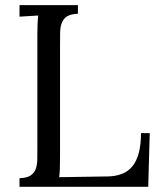

<svg xmlns="http://www.w3.org/2000/svg" viewBox="-20 -720 618 740"><path d="M211.4 -115.2Q211.4 -87.9 210.7 -68.8Q210 -49.8 208 -37.1L395 -40Q426.3 -40.5 450.4 -50Q474.6 -59.6 490.7 -79.6Q506.8 -99.6 515.1 -131.1Q523.4 -162.6 523.4 -207H557.1L551.3 0H55.2V-33.2Q83.5 -34.2 97.7 -43.5Q111.8 -52.7 117.7 -68.8Q123.5 -85 123.8 -107.2Q124 -129.4 124 -155.8V-587.9Q124 -608.4 124.8 -626.7Q125.5 -645 127.4 -660.2L55.2 -655.8V-700.2H280.3V-667Q252 -666 237.8 -656.5Q223.6 -647 217.8 -630.9Q211.9 -614.7 211.7 -592.8Q211.4 -570.8 211.4 -543.9Z"/></svg>

Font: Lora
Style: Regular
Weight: 400
Designer: Olga Karpushina, Alexei Vanyashin
Foundry: Cyreal (www.cyreal.org, a@cyreal.org)
Version: Version 1.014